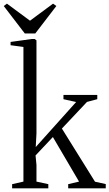

<svg xmlns="http://www.w3.org/2000/svg" viewBox="-56 -1033 600 1053"><path d="M10.5 0V-23L72.5 -37V-775.5L2 -785V-803L117.5 -819H134.5L144 -811.5V-301L140 -226.5L361.5 -473.5L292 -489V-512.5H477.5V-489L421 -474L283.5 -328L465 -36.5L524 -23.5V0H318V-23L377.5 -37L234 -281.5L139 -180.5L144 -128V-37L209 -23V0ZM80 -849.5 -35.5 -1000 -18 -1013 108.5 -919.5 235 -1013 253 -1000 137.5 -849.5Z"/></svg>

Font: Merriweather 120pt Light
Style: Regular
Weight: 300
Version: Version 2.100